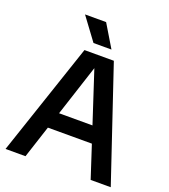

<svg xmlns="http://www.w3.org/2000/svg" viewBox="-166 -1066 1043 1185"><g transform="rotate(20 355.0 -474.0)"><path d="M568.5 0 499 -213H210L140.5 0H9.5L258.5 -740H451.5L700.5 0ZM244.5 -320H464L354 -656ZM296 -800 186.5 -948H325L414 -800Z"/></g></svg>

Font: Encode Sans SemiBold
Style: Regular
Weight: 600
Designer: Multiple Designers
Foundry: Impallari Type
Version: Version 2.000